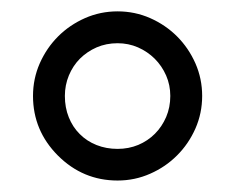

<svg xmlns="http://www.w3.org/2000/svg" viewBox="-20 -768 414 338"><path d="M82 -494.1Q38.1 -538.1 38.1 -599.1Q38.1 -629.4 50 -656.5Q62 -683.6 82.3 -703.9Q102.5 -724.1 129.6 -736.1Q156.7 -748 187 -748Q217.3 -748 244.4 -736.1Q271.5 -724.1 291.7 -703.9Q312 -683.6 324 -656.5Q335.9 -629.4 335.9 -599.1Q335.9 -568.8 324 -541.7Q312 -514.6 291.7 -494.4Q271.5 -474.1 244.4 -462.2Q217.3 -450.2 187 -450.2Q126 -450.2 82 -494.1ZM187 -505.9Q206.5 -505.9 223.4 -512.9Q240.2 -520 252.7 -532.5Q265.1 -544.9 272.5 -562Q279.8 -579.1 279.8 -599.1Q279.8 -618.2 272.5 -635Q265.1 -651.9 252.4 -664.6Q239.7 -677.2 222.9 -684.6Q206.1 -691.9 187 -691.9Q167 -691.9 150.1 -684.6Q133.3 -677.2 120.8 -664.8Q108.4 -652.3 101.3 -635.3Q94.2 -618.2 94.2 -599.1Q94.2 -578.6 101.1 -561.5Q107.9 -544.4 120.4 -532Q132.8 -519.5 149.9 -512.7Q167 -505.9 187 -505.9Z"/></svg>

Font: Amethysta
Style: Regular
Weight: 400
Designer: Konstantin Vinogradov, Alexei Vanyashin
Foundry: Cyreal (www.cyreal.org)
Version: Version 1.003